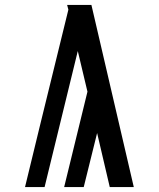

<svg xmlns="http://www.w3.org/2000/svg" viewBox="-20 -755 640 775"><path d="M423 0 372 -218 318 0H239L333 -385L294 -549L160 0H81L142 -251L256 -716L251 -735H349L520 0Z"/></svg>

Font: Iosevka Fixed Medium Extended
Style: Regular
Weight: 500
Width: 7
Monospace: yes
Designer: Belleve Invis
Foundry: Belleve Invis
Version: Version 24.1.1; ttfautohint (v1.8.4)